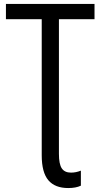

<svg xmlns="http://www.w3.org/2000/svg" viewBox="-20 -734 509 971"><path d="M389 205V129Q364 139 339 139Q307 139 292.5 117.5Q278 96 278 44V-637H458V-714H10V-637H191V51Q191 138 224.5 177.5Q258 217 325 217Q364 217 389 205Z"/></svg>

Font: Noto Sans UI SemiCondensed
Style: Regular
Weight: 400
Width: 4
Designer: Monotype Design Team
Foundry: Monotype Imaging Inc.
Version: 1.001